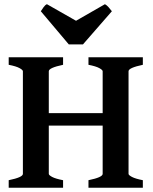

<svg xmlns="http://www.w3.org/2000/svg" viewBox="-20 -885 723 905"><path d="M397 0V-35.6Q463.9 -49.3 463.9 -65.4V-549.3Q463.9 -555.2 448 -564Q432.1 -572.8 397 -579.6V-615.2H653.3V-579.6Q585.9 -565.4 585.9 -549.3V-65.4Q585.9 -59.6 602.1 -51Q618.2 -42.5 653.3 -35.6V0ZM196.3 -293V-351.6H473.6V-293ZM21 0V-35.6Q87.9 -49.3 87.9 -65.4V-549.3Q87.9 -555.2 72 -564Q56.2 -572.8 21 -579.6V-615.2H277.3V-579.6Q210 -565.4 210 -549.3V-65.4Q210 -59.6 225.8 -51Q241.7 -42.5 277.3 -35.6V0ZM371.1 -675.8H304.2L172.4 -832Q178.7 -841.3 185.5 -851.3Q192.4 -861.3 201.2 -865.2L338.4 -787.1L474.6 -865.2Q482.4 -861.3 491.5 -851.3Q500.5 -841.3 507.3 -832Z"/></svg>

Font: Gentium Plus
Style: Bold
Weight: 700
Designer: Victor Gaultney, Annie Olsen, Iska Routamaa, Becca Hirsbrunner
Foundry: SIL International
Version: Version 6.101